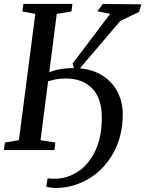

<svg xmlns="http://www.w3.org/2000/svg" viewBox="-20 -763 740 976"><path d="M687 -702.5 591.5 -656.5 386 -415.5Q454 -409.5 503.2 -377.5Q552.5 -345.5 578.2 -294.5Q604 -243.5 604 -182.5Q604 -72 556.8 13.5Q509.5 99 431.5 145.5Q353.5 192 264 192.5Q252 192.5 237 190.5Q222 188.5 215 185.5L222 143.5Q232.5 145.5 260 145.5Q321 145 375.5 110Q430 75 463.8 4.8Q497.5 -65.5 497.5 -165.5Q497.5 -262.5 449 -313.2Q400.5 -364 314 -364Q268 -364 224.5 -349.5L186 -50.5L261.5 -38.5L256.5 0H-0.5L5 -38.5L76 -50.5L159.5 -692.5L94 -704.5L99 -743H348L343.5 -704.5L268.5 -692.5L230.5 -395.5Q258.5 -407 288.8 -412Q319 -417 355.5 -417L349 -440L540 -692.5L475 -705.5L502.5 -743L699 -741Z"/></svg>

Font: Merriweather Text
Style: Italic
Weight: 400
Italic angle: -7.8°
Designer: Eben Sorkin
Foundry: Eben Sorkin
Version: Version 2.100